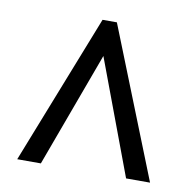

<svg xmlns="http://www.w3.org/2000/svg" viewBox="-59 -773 572 568"><g transform="rotate(10 227.0 -489.0)"><path d="M205 -714 28 -264H99L226 -609L355 -264H427L248 -714Z"/></g></svg>

Font: Noto Serif Sinhala ExtraCondensed SemiBold
Style: Regular
Weight: 600
Width: 2
Designer: Jelle Bosma - Monotype Design Team
Foundry: Monotype Imaging Inc.
Version: Version 2.007